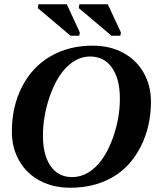

<svg xmlns="http://www.w3.org/2000/svg" viewBox="-20 -878 762 908"><path d="M546.9 -411.6Q546.9 -504.4 509.8 -557.6Q472.7 -610.8 406.2 -610.8Q346.7 -610.8 296.6 -562Q246.6 -513.2 214.8 -420.7Q183.1 -328.1 183.1 -236.8Q183.1 -145 219.2 -92.8Q255.4 -40.5 320.8 -40.5Q381.8 -40.5 432.1 -88.9Q482.4 -137.2 514.6 -228Q546.9 -318.8 546.9 -411.6ZM312 9.8Q231 9.8 168.2 -23.7Q105.5 -57.1 70.8 -117.9Q36.1 -178.7 36.1 -255.9Q36.1 -374 84 -467.5Q131.8 -561 218.5 -611.6Q305.2 -662.1 418 -662.1Q499 -662.1 561.8 -628.7Q624.5 -595.2 659.2 -534.4Q693.8 -473.6 693.8 -396.5Q693.8 -279.3 644.8 -183.3Q595.7 -87.4 510.5 -38.8Q425.3 9.8 312 9.8ZM313.5 -709 158.7 -839.8 161.6 -857.9H295.9L357.4 -724.6L355 -709ZM507.3 -709 352.5 -839.8 355.5 -857.9H489.7L551.8 -724.6L549.3 -709Z"/></svg>

Font: Tinos
Style: Bold Italic
Weight: 700
Italic angle: -16.333°
Designer: Steve Matteson
Foundry: Monotype Imaging Inc.
Version: Version 1.23